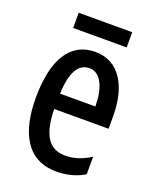

<svg xmlns="http://www.w3.org/2000/svg" viewBox="-132 -765 694 853"><g transform="rotate(20 215.0 -338.5)"><path d="M344 -687H91V-615H344ZM221 -549C103 -549 41 -449 41 -267C41 -106 97 10 238 10C287 10 331 -1 370 -25V-108C328 -81 291 -70 250 -70C173 -70 137 -128 135 -248H392V-309C392 -447 335 -549 221 -549ZM221 -472C276 -472 303 -406 303 -321H136C140 -425 170 -472 221 -472Z"/></g></svg>

Font: Noto Sans Hebrew ExtraCondensed Medium
Style: Regular
Weight: 500
Width: 2
Designer: Monotype Design Team
Foundry: Monotype Imaging Inc.
Version: Version 2.004